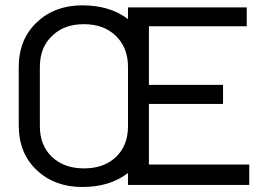

<svg xmlns="http://www.w3.org/2000/svg" viewBox="-20 -707 1022 736"><path d="M132.8 -450.2V-223.6Q132.8 -149.4 179.2 -105.5Q225.6 -61.5 302.2 -61.5Q378.9 -61.5 424.8 -105.5Q470.7 -149.4 470.7 -223.6V-450.2Q470.7 -524.4 424.3 -569.3Q377.9 -614.3 301.8 -614.3Q225.6 -614.3 180.7 -570.3Q132.8 -526.4 132.8 -450.2ZM51.8 -449.2Q51.8 -555.7 120.6 -621.1Q189.5 -686.5 295.4 -686.5Q401.4 -686.5 470.7 -633.8V-678.7H925.8V-606.4H550.8V-381.8H835V-308.6H550.8V-76.2H935.5V2H470.7V-43.9Q401.4 9.8 295.4 9.8Q189.5 9.8 121.1 -54.7Q51.8 -119.1 51.8 -226.6Z"/></svg>

Font: BF_TEXT
Style: Regular
Weight: 400
Foundry: EA DICE
Version: Version 1.404